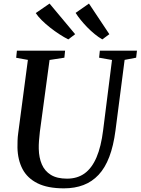

<svg xmlns="http://www.w3.org/2000/svg" viewBox="-20 -1020 769 1050"><path d="M661.5 -692.5 611.5 -306Q600.5 -222 577.5 -161.8Q554.5 -101.5 519 -63.8Q483.5 -26 436.2 -8Q389 10 329.5 10Q240.5 10 185 -17.8Q129.5 -45.5 103.2 -95.5Q77 -145.5 75.5 -212.5Q75.5 -231 76 -250.8Q76.5 -270.5 79.5 -291.5L132.5 -692.5L68.5 -704L72.5 -743H336L332 -704.5L251 -692L198 -299.5Q195 -273 193.2 -249.5Q191.5 -226 192 -206Q193 -158 208.8 -121.2Q224.5 -84.5 258 -63.8Q291.5 -43 346.5 -43Q403 -43 442.8 -71.8Q482.5 -100.5 507.8 -159.5Q533 -218.5 544 -308L592.5 -692L522 -704.5L526 -743H729L724.5 -704.5ZM578 -833 539.5 -804.5Q518 -817 497 -834.2Q476 -851.5 457 -871Q438 -890.5 421.8 -910.5Q405.5 -930.5 393.5 -949.5L466.5 -1000.5ZM391 -833 353.5 -804.5Q330.5 -816 304.8 -832.8Q279 -849.5 254 -869.2Q229 -889 208.5 -909.2Q188 -929.5 175.5 -948.5L251 -1000.5Z"/></svg>

Font: Merriweather 48pt Medium
Style: Italic
Weight: 500
Italic angle: -7.8°
Version: Version 2.101